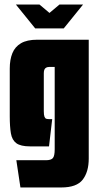

<svg xmlns="http://www.w3.org/2000/svg" viewBox="-20 -645 436 846"><path d="M50 -625H154L198 -588L242 -625H346L261 -520H135ZM70 181 52 61H182Q205 61 213 51.5Q221 42 221 13V-350H197Q189 -350 183.5 -347Q178 -344 175.5 -338Q173 -332 173 -322V-155Q173 -138 176 -130.5Q179 -123 184.5 -121.5Q190 -120 199 -120H210L196 0H113Q71 0 52 -14Q33 -28 28 -57.5Q23 -87 23 -133V-343Q23 -382 34.5 -410.5Q46 -439 72.5 -454.5Q99 -470 144 -470H371V54Q371 112 344.5 146.5Q318 181 250 181Z"/></svg>

Font: Smooch Sans Thin Black
Style: Regular
Weight: 900
Version: Version 1.010